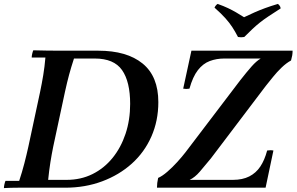

<svg xmlns="http://www.w3.org/2000/svg" viewBox="-26 -959 1515 981"><path d="M287 -700H476Q622 -700 702.5 -634.5Q783 -569 783 -437Q783 -342 747.5 -261.5Q712 -181 647.5 -123Q583 -65 496 -32.5Q409 0 307 0H138Q104 0 66.5 0Q29 0 -6 2Q-6 -6 -3.5 -17Q-1 -28 2 -35H72Q87 -80 98.5 -124.5Q110 -169 119 -210L179 -490Q188 -533 195 -575.5Q202 -618 206 -665H136Q136 -673 138.5 -684Q141 -695 144 -702Q178 -701 215.5 -700.5Q253 -700 287 -700ZM220 -40H314Q387 -40 446.5 -69.5Q506 -99 549 -152Q592 -205 615.5 -275.5Q639 -346 639 -428Q639 -542 597.5 -601Q556 -660 458 -660H352Q337 -614 327 -577Q317 -540 306 -490L246 -210Q238 -171 231.5 -130Q225 -89 220 -40ZM952 -700H1469Q1469 -687 1467 -675.5Q1465 -664 1461 -650L1306 -660H1120Q1080 -660 1045.5 -647Q1011 -634 985 -600.5Q959 -567 942 -506Q926 -503 910 -506ZM1331 0H776Q776 -12 777.5 -24.5Q779 -37 782 -50L943 -40H1164Q1213 -40 1247.5 -57.5Q1282 -75 1304 -108Q1326 -141 1339 -190Q1356 -193 1371 -190ZM1306 -660 1461 -650Q1437 -637 1413 -614Q1389 -591 1369 -566Q1349 -541 1332 -520L1051 -149Q1019 -110 994.5 -81.5Q970 -53 943 -40L782 -50Q803 -59 829 -81.5Q855 -104 879.5 -131Q904 -158 921 -180L1200 -547Q1236 -593 1260 -620Q1284 -647 1306 -660ZM1394 -939Q1399 -935 1403 -929.5Q1407 -924 1408 -916Q1372 -893 1346.5 -876Q1321 -859 1301.5 -843.5Q1282 -828 1263.5 -810.5Q1245 -793 1222 -770Q1206 -767 1190 -770Q1175 -799 1160.5 -821Q1146 -843 1125.5 -866Q1105 -889 1070 -920Q1076 -933 1086 -939Q1117 -928 1139 -917.5Q1161 -907 1180 -896Q1199 -885 1221 -871Q1250 -885 1275 -896Q1300 -907 1328.5 -917.5Q1357 -928 1394 -939Z"/></svg>

Font: Poltawski Nowy Medium
Style: Italic
Weight: 500
Italic angle: -12°
Version: Version 1.001;gftools[0.9.25]